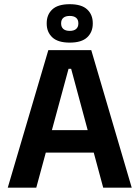

<svg xmlns="http://www.w3.org/2000/svg" viewBox="-20 -872 648 892"><path d="M16 0 204.5 -639H404L592 0H459.5L310.5 -552.5H298.5L148.5 0ZM159 -163V-267.5H448V-163ZM197 -762V-764.5Q197 -804 223 -828.2Q249 -852.5 304 -852.5Q359 -852.5 385 -828.2Q411 -804 411 -764.5V-762Q411 -723 385 -698.5Q359 -674 304 -674Q249 -674 223 -698.5Q197 -723 197 -762ZM264 -762.5Q264 -746.5 274.2 -737.5Q284.5 -728.5 304 -728.5Q323.5 -728.5 333.8 -737.5Q344 -746.5 344 -762.5V-764Q344 -780.5 333.8 -789.2Q323.5 -798 304 -798Q284.5 -798 274.2 -789.2Q264 -780.5 264 -764Z"/></svg>

Font: Anek Tamil Medium SemiBold
Style: Regular
Weight: 600
Version: Version 1.003